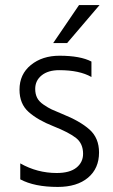

<svg xmlns="http://www.w3.org/2000/svg" viewBox="-20 -732 446 758"><path d="M371 -130Q371 -67 327.5 -30.5Q284 6 208 6Q116 6 60 -24V-87Q127 -49 204 -49Q255 -49 281.5 -70Q308 -91 308 -125Q308 -165 280.5 -187Q253 -209 190 -234Q129 -258 93 -290Q57 -322 57 -378Q57 -439 102 -475.5Q147 -512 215 -512Q297 -512 341 -489V-428Q294 -455 214 -455Q170 -455 144.5 -434.5Q119 -414 119 -381Q119 -361 126.5 -346Q134 -331 152.5 -318.5Q171 -306 184 -300Q197 -294 226 -282Q296 -254 333.5 -220.5Q371 -187 371 -130ZM245 -562H190L292 -712H373Z"/></svg>

Font: Hind Guntur Light
Style: Regular
Weight: 300
Designer: Manushi Parikh, Hitesh Malaviya
Foundry: Indian Type Foundry
Version: Version 1.002;PS 1.0;hotconv 1.0.86;makeotf.lib2.5.63406; tt